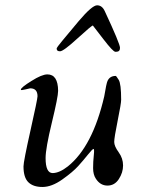

<svg xmlns="http://www.w3.org/2000/svg" viewBox="-20 -727 569 742"><path d="M384.8 -684.1Q443.8 -557.6 443.8 -542.2Q443.8 -526.9 429.2 -526.9H425.8Q417 -526.9 379.9 -575.2L338.9 -628.4Q334 -628.4 279.5 -578.6Q225.1 -528.8 212.2 -528.8Q199.2 -528.8 199.2 -538.1V-541Q199.2 -544.9 284.2 -645.5Q335.9 -706.5 355.2 -706.5Q374.5 -706.5 384.8 -684.1ZM70.8 -84Q70.8 -102.5 97.9 -223.4Q125 -344.2 125 -355Q125 -385.7 96.7 -385.7Q94.7 -385.7 77.6 -381.3Q60.5 -377 60.5 -380.4Q60.5 -388.7 101.6 -414.1Q141.6 -439.5 163.1 -439.5Q204.1 -439.5 204.6 -376Q204.6 -353 180.4 -253.2Q156.2 -153.3 156.2 -116.2Q156.2 -58.1 183.6 -58.1Q210 -58.6 242.2 -84Q337.9 -160.6 382.8 -354.5Q391.1 -404.8 395.5 -414.1Q404.3 -433.6 427.2 -433.6Q429.2 -433.6 438.7 -418.5Q448.2 -403.3 448.2 -341.3Q448.2 -327.1 434.8 -261Q421.4 -194.8 421.4 -178.5Q421.4 -162.1 438.5 -138.7Q455.6 -115.2 455.6 -87.6Q455.6 -60.1 439.2 -34.9Q422.9 -9.8 395.3 -9.8Q367.7 -9.8 350.6 -36.1Q339.8 -52.2 339.8 -77.4Q339.8 -102.5 342.5 -127Q345.2 -151.4 341.3 -151.4Q337.4 -151.4 319.8 -129.4Q302.2 -107.4 282 -85Q261.7 -62.5 220.7 -33.4Q179.7 -4.4 144 -4.4Q108.4 -4.4 89.6 -22.7Q70.8 -41 70.8 -84Z"/></svg>

Font: Averia Serif Libre Light
Style: Italic
Weight: 300
Italic angle: -8.5°
Version: Version 1.002